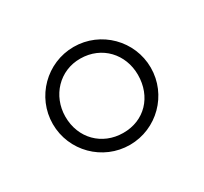

<svg xmlns="http://www.w3.org/2000/svg" viewBox="-75 -837 522 492"><g transform="rotate(-30 186.0 -591.0)"><path d="M186.1 -446.4C266 -446.4 331 -511.4 331 -591.3C331 -671.2 266 -736.2 186.1 -736.2C106.2 -736.2 41.2 -671.2 41.2 -591.3C41.2 -511.4 106.2 -446.4 186.1 -446.4ZM78.5 -592C78.8 -653.1 124.6 -702.4 186.1 -701.7C249.3 -701.3 293.3 -653.1 293.3 -592C293.3 -527.7 249.3 -480.8 186.1 -481.5C124.6 -481.9 78.1 -527.7 78.5 -592Z"/></g></svg>

Font: Margiela Serif
Style: Regular
Weight: 400
Designer: Andreas Faust, Stefan Endress
Version: Version 1.002;FEAKit 1.0